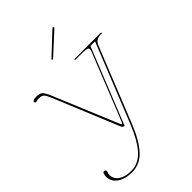

<svg xmlns="http://www.w3.org/2000/svg" viewBox="-299 -863 1206 1206"><g transform="rotate(-45 304.5 -259.5)"><path d="M268.6 -620.1 412.6 -755.4Q417 -759.8 420.9 -755.4Q425.8 -751 421.9 -747.1L275.4 -612.8ZM298.8 0Q292 0.5 286.1 -5.6Q280.3 -11.7 277.3 -19L101.6 -444.8Q85.4 -483.4 74.7 -493.7Q64 -503.9 39.6 -503.9Q27.8 -503.9 16.1 -500Q14.2 -499 12.7 -499Q2.9 -499 2.9 -508.3Q2.9 -522.5 37.1 -522.5Q68.4 -522.5 81.5 -508.3Q94.7 -494.1 113.3 -448.2L285.2 -34.7Q291 -20 294.9 -20Q299.3 -20 305.2 -35.6L481.4 -476.6Q485.8 -487.8 485.8 -494.6Q485.8 -506.3 470 -509.5Q454.1 -512.7 411.1 -512.7H371.1V-520H609.9V-512.7H604.5Q578.1 -512.7 563.5 -504.2Q548.8 -495.6 540.5 -475.6L340.8 22.5Q298.3 128.9 247.6 184.1Q196.8 239.3 127.4 239.3Q65.4 239.3 27.8 212.6Q-9.8 186 -9.8 142.1Q-9.8 129.9 -4.4 116.7Q-1.5 108.9 5.9 108.9Q9.8 108.9 11.7 109.9Q19.5 112.8 19.5 121.1Q19.5 123 18.6 126Q13.2 139.2 13.2 150.4Q13.2 186 44.7 207.8Q76.2 229.5 127.9 229.5Q192.9 229.5 241.5 175.8Q290 122.1 331.5 19L543 -507.3H502Z"/></g></svg>

Font: ZnikomitNo25
Style: Regular
Weight: 100
Designer: gluk
Foundry: gluk
Version: Version 0.56